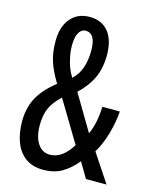

<svg xmlns="http://www.w3.org/2000/svg" viewBox="-111 -798 702 882"><g transform="rotate(15 239.5 -357.0)"><path d="M206 -724Q264 -724 295.5 -684.5Q327 -645 327 -574Q327 -513 305.5 -466Q284 -419 239 -377L340 -207Q365 -258 368 -340H451Q448 -291 432 -234Q416 -177 390 -134L479 0H381L338 -73Q305 -33 268 -11.5Q231 10 179 10Q128 10 94.5 -15Q61 -40 45 -83Q29 -126 29 -181Q29 -245 55.5 -294Q82 -343 140 -388Q109 -439 95.5 -480.5Q82 -522 82 -577Q82 -645 115.5 -684.5Q149 -724 206 -724ZM204 -658Q184 -658 172 -637Q160 -616 160 -575Q160 -541 170.5 -501.5Q181 -462 200 -433Q229 -460 240.5 -496.5Q252 -533 252 -576Q252 -658 204 -658ZM178 -333Q142 -300 127 -266.5Q112 -233 112 -184Q112 -129 133.5 -97Q155 -65 191 -65Q250 -65 295 -138Z"/></g></svg>

Font: Noto Sans Gurmukhi ExtraCondensed
Style: Regular
Weight: 400
Width: 2
Designer: Jelle Bosma - Monotype Design Team
Foundry: Monotype Imaging Inc.
Version: Version 2.004; ttfautohint (v1.8.4.7-5d5b)